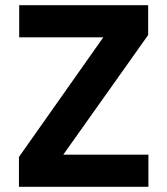

<svg xmlns="http://www.w3.org/2000/svg" viewBox="-20 -720 645 740"><path d="M53 0V-115L378 -576H54V-700H551V-585L224 -124H552V0Z"/></svg>

Font: DM Sans 10pt Black
Style: Regular
Weight: 900
Version: Version 4.004;gftools[0.9.30]